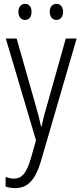

<svg xmlns="http://www.w3.org/2000/svg" viewBox="-20 -731 421 992"><path d="M75 -670C75 -644 89 -628 109 -628C130 -628 143 -643 143 -670C143 -696 130 -711 109 -711C89 -711 75 -695 75 -670ZM237 -670C237 -644 251 -628 272 -628C292 -628 306 -644 306 -670C306 -696 292 -711 272 -711C251 -711 237 -696 237 -670ZM10 -532 166 -6 138 92C116 166 91 192 52 192C37 192 22 188 9 183V233C25 238 40 241 58 241C124 241 163 198 192 100L376 -532H320L224 -191C212 -151 202 -114 195 -78H192C186 -108 178 -138 163 -191L66 -532Z"/></svg>

Font: Noto Sans Armenian Condensed Light
Style: Regular
Weight: 300
Width: 3
Designer: Monotype Design Team
Foundry: Monotype Imaging Inc.
Version: Version 2.008